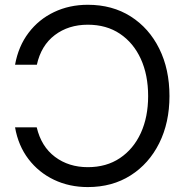

<svg xmlns="http://www.w3.org/2000/svg" viewBox="-20 -759 762 791"><path d="M341.8 11.7Q265.6 11.7 202.6 -18.3Q139.6 -48.3 97.4 -103.5Q55.2 -158.7 42 -234.4H131.3Q149.9 -155.3 206.5 -112.8Q263.2 -70.3 341.8 -70.3Q418.5 -70.3 474.1 -107.7Q529.8 -145 560.1 -210.9Q590.3 -276.9 590.3 -363.3Q590.3 -450.2 560.1 -516.4Q529.8 -582.5 474.1 -619.9Q418.5 -657.2 341.8 -657.2Q262.2 -657.2 205.8 -614.5Q149.4 -571.8 131.8 -492.2H42Q55.7 -568.4 97.7 -623.8Q139.6 -679.2 202.6 -709.2Q265.6 -739.3 341.8 -739.3Q442.9 -739.3 518.6 -691.2Q594.2 -643.1 636.2 -558.3Q678.2 -473.6 678.2 -363.3Q678.2 -253.9 636 -169.2Q593.8 -84.5 518.1 -36.4Q442.4 11.7 341.8 11.7Z"/></svg>

Font: Inter Display
Style: Regular
Weight: 400
Designer: Rasmus Andersson
Foundry: rsms
Version: Version 4.001;git-9221beed3